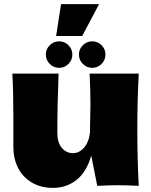

<svg xmlns="http://www.w3.org/2000/svg" viewBox="-20 -904 735 934"><path d="M648 -274Q648 -127 655 0Q591 -3 554 -3Q519 -3 453 0L424 -147Q401 -67 352 -28.5Q303 10 238 10Q178 10 134 -16.5Q90 -43 67.5 -88Q45 -133 45 -189V-333Q45 -466 40 -546H265Q259 -399 259 -255Q259 -211 280.5 -185Q302 -159 335 -159Q366 -159 389.5 -186.5Q413 -214 418 -262V-285Q420 -363 420 -393Q420 -462 416 -546H655Q648 -420 648 -274ZM203 -639Q203 -665 222 -684Q241 -703 268 -703Q294 -703 313 -684Q332 -665 332 -639Q332 -612 313 -593Q294 -574 268 -574Q241 -574 222 -593Q203 -612 203 -639ZM364 -639Q364 -665 383 -684Q402 -703 429 -703Q455 -703 474 -684Q493 -665 493 -639Q493 -612 474 -593Q455 -574 429 -574Q402 -574 383 -593Q364 -612 364 -639ZM380 -729H253L277 -884H462Z"/></svg>

Font: Dela Gothic One
Style: Regular
Weight: 400
Designer: aratakana
Foundry: aratakana
Version: Version 1.004